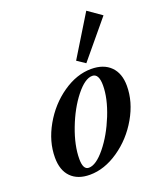

<svg xmlns="http://www.w3.org/2000/svg" viewBox="-129 -753 700 845"><g transform="rotate(-20 220.5 -331.0)"><path d="M298.3 -455.6 259.8 -481.4 377 -672.9 441.4 -627.9ZM146 11.2Q89.4 11.2 57.9 -20.8Q26.4 -52.7 26.4 -112.3Q26.4 -187.5 67.9 -260.5Q109.4 -333.5 175.3 -379.2Q241.2 -424.8 309.1 -424.8Q367.2 -424.8 399.7 -392.3Q432.1 -359.9 432.1 -301.3Q432.1 -226.6 390.1 -153.6Q348.1 -80.6 281.2 -34.7Q214.4 11.2 146 11.2ZM151.9 -19.5Q186 -19.5 229.5 -73Q272.9 -126.5 303.5 -202.6Q334 -278.8 334 -339.4Q334 -394.5 303.2 -394.5Q269 -394.5 226.6 -341.1Q184.1 -287.6 154.5 -210.2Q125 -132.8 125 -69.8Q125 -19.5 151.9 -19.5Z"/></g></svg>

Font: Elstob 18pt SemiBold
Style: Italic
Weight: 600
Italic angle: -20°
Designer: Peter S. Baker
Version: Version 1.015